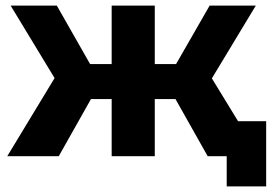

<svg xmlns="http://www.w3.org/2000/svg" viewBox="-20 -558 980 686"><path d="M722 0 607 -204H533V0H379V-204H305L190 0H6L175 -279L18 -538H183L302 -329H379V-538H533V-329H609L729 -538H894L737 -278L907 0ZM790 108V0H723V-125H931V108Z"/></svg>

Font: Montserrat
Style: Bold
Weight: 700
Designer: Julieta Ulanovsky
Foundry: Julieta Ulanovsky
Version: Version 9.000; ttfautohint (v1.8.4.7-5d5b)